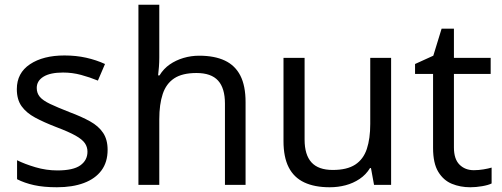

<svg xmlns="http://www.w3.org/2000/svg" viewBox="-20 -780 2116 810"><path d="M434 -148Q434 -96 408 -61Q382 -26 334 -8Q286 10 220 10Q164 10 123.5 1Q83 -8 52 -24V-104Q84 -88 129.5 -74.5Q175 -61 222 -61Q289 -61 319 -82.5Q349 -104 349 -140Q349 -160 338 -176Q327 -192 298.5 -208Q270 -224 217 -244Q165 -264 128 -284Q91 -304 71 -332Q51 -360 51 -404Q51 -472 106.5 -509Q162 -546 252 -546Q301 -546 343.5 -536.5Q386 -527 423 -510L393 -440Q359 -454 322 -464Q285 -474 246 -474Q192 -474 163.5 -456.5Q135 -439 135 -409Q135 -387 148 -371.5Q161 -356 191.5 -341.5Q222 -327 273 -307Q324 -288 360 -268Q396 -248 415 -219.5Q434 -191 434 -148Z M652 -537Q652 -518 650.5 -498Q649 -478 647 -462H653Q670 -490 696 -508Q722 -526 754 -535.5Q786 -545 820 -545Q885 -545 928.5 -524.5Q972 -504 994 -461Q1016 -418 1016 -349V0H929V-343Q929 -408 900 -440Q871 -472 809 -472Q749 -472 715 -449.5Q681 -427 666.5 -383.5Q652 -340 652 -277V0H564V-760H652Z M1630 -536V0H1558L1545 -71H1541Q1524 -43 1497 -25Q1470 -7 1438 1.5Q1406 10 1371 10Q1307 10 1263.5 -10.5Q1220 -31 1198 -74Q1176 -117 1176 -185V-536H1265V-191Q1265 -127 1294 -95Q1323 -63 1384 -63Q1444 -63 1478.5 -85.5Q1513 -108 1527.5 -151.5Q1542 -195 1542 -257V-536Z M1979 -62Q1999 -62 2020 -65.5Q2041 -69 2054 -73V-6Q2040 1 2014 5.5Q1988 10 1964 10Q1922 10 1886.5 -4.5Q1851 -19 1829 -55Q1807 -91 1807 -156V-468H1731V-510L1808 -545L1843 -659H1895V-536H2050V-468H1895V-158Q1895 -109 1918.5 -85.5Q1942 -62 1979 -62Z"/></svg>

Font: hex115
Style: Regular
Weight: 400
Designer: Monotype Design Team
Foundry: Monotype Imaging Inc.
Version: Version 2.013